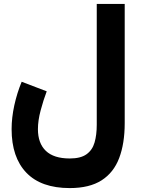

<svg xmlns="http://www.w3.org/2000/svg" viewBox="-20 -707 714 969"><path d="M609.4 -85.9Q609.4 17.1 581.5 90.6Q553.7 164.1 492.7 203.1Q431.6 242.2 332 242.2Q187.5 242.2 113 164.6Q38.6 86.9 38.6 -55.2Q38.6 -112.8 52.2 -175.3Q65.9 -237.8 89.4 -294.4L215.8 -246.1Q199.2 -202.6 185.3 -150.6Q171.4 -98.6 171.4 -55.2Q171.4 16.1 211.4 54.4Q251.5 92.8 332 92.8Q387.2 92.8 416.7 71.5Q446.3 50.3 457.3 12Q468.3 -26.4 468.3 -77.1V-687H609.4Z"/></svg>

Font: Vazirmatn RD UI FD Black
Style: Regular
Weight: 900
Designer: Saber Rastikerdar
Foundry: Saber Rastikerdar
Version: Version 33.003